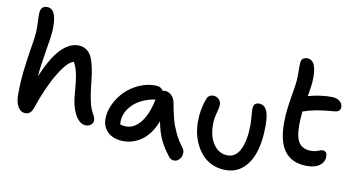

<svg xmlns="http://www.w3.org/2000/svg" viewBox="-85 -1055 2532 1363"><g transform="rotate(10 1181.0 -374.0)"><path d="M130.9 -64.9Q99.1 -64.9 79.1 -97.4Q59.1 -129.9 59.1 -186Q59.1 -275.4 69.1 -361.8Q79.1 -448.2 92 -524.4Q105 -600.6 107.9 -639.2Q109.9 -673.8 107.7 -721.4Q105.5 -769 106.9 -788.1Q108.4 -808.1 120.1 -821Q131.8 -834 154.8 -834Q231.9 -834 220.2 -659.2Q216.8 -622.6 198.5 -515.4Q180.2 -408.2 174.8 -337.9Q233.4 -477.5 294.2 -540.8Q355 -604 419.9 -604Q448.7 -604 470.5 -592Q492.2 -580.1 506.3 -559.8Q520.5 -539.6 530.8 -504.9Q541 -470.2 546.9 -433.3Q552.7 -396.5 558.1 -342.8Q564.5 -281.2 573.7 -238.5Q583 -195.8 590.6 -177.5Q598.1 -159.2 610.8 -136.2Q622.1 -116.2 622.1 -98.1Q622.1 -79.6 607.2 -66.9Q592.3 -54.2 569.8 -54.2Q539.1 -54.2 514.2 -82Q489.3 -109.9 474.4 -155.3Q459.5 -200.7 455.1 -256.8Q448.2 -354 437.7 -402.6Q427.2 -451.2 409.2 -482.9Q367.2 -476.6 304.7 -375.5Q242.2 -274.4 186 -108.9Q176.8 -84.5 163.6 -74.7Q150.4 -64.9 130.9 -64.9Z M854 9.8Q783.2 9.8 741.5 -26.9Q699.7 -63.5 699.7 -125Q699.7 -176.8 724.6 -230Q749.5 -283.2 790.3 -324.7Q831.1 -366.2 888.4 -392.6Q945.8 -418.9 1005.9 -418.9Q1049.8 -418.9 1064 -391.1Q1071.8 -393.1 1078.6 -393.1Q1106.9 -393.1 1127.4 -374Q1147.9 -355 1154.8 -324.2Q1169.4 -247.6 1180.2 -206.1Q1190.9 -164.6 1214.4 -113.8Q1237.8 -63 1274.9 -15.1Q1284.7 -2.9 1285.6 14.2Q1286.6 31.2 1280.5 46.4Q1274.4 61.5 1260.7 72.3Q1247.1 83 1230 83Q1206.1 83 1189.9 61Q1148.9 7.8 1124 -43.5Q1099.1 -94.7 1084 -173.8Q1065.4 -125 1038.6 -88.6Q1011.7 -52.2 981 -31.2Q950.2 -10.3 918.5 -0.2Q886.7 9.8 854 9.8ZM808.6 -120.1Q808.6 -110.4 810.1 -103Q828.6 -96.2 854 -96.2Q912.1 -96.2 958 -154.3Q1003.9 -212.4 1025.9 -320.8Q924.8 -304.7 866.7 -248.3Q808.6 -191.9 808.6 -120.1Z M1602.5 85.9Q1552.2 85.9 1510 68.1Q1467.8 50.3 1438.7 20.5Q1409.7 -9.3 1389.2 -48.6Q1368.7 -87.9 1359.1 -130.9Q1349.6 -173.8 1349.6 -217.8Q1349.6 -310.5 1379.4 -386.2Q1392.1 -418.9 1425.3 -418.9Q1450.2 -418.9 1466.3 -402.6Q1482.4 -386.2 1482.4 -359.9Q1482.4 -344.2 1470.5 -302.2Q1458.5 -260.3 1458.5 -215.8Q1458.5 -128.4 1497.6 -73.7Q1536.6 -19 1599.6 -19Q1657.2 -19 1689 -84Q1720.7 -148.9 1720.7 -264.2Q1720.7 -292.5 1717.5 -324.7Q1714.4 -356.9 1714.4 -371.1Q1714.4 -395.5 1723.9 -407.7Q1733.4 -419.9 1755.4 -419.9Q1791 -419.9 1809.3 -386.5Q1827.6 -353 1827.6 -274.9Q1827.6 -98.1 1766.8 -6.1Q1706.1 85.9 1602.5 85.9Z M2165 -43Q1953.1 -43 1953.1 -314.9Q1953.1 -370.6 1960 -424.3Q1966.8 -478 1976.3 -531.5Q1985.8 -585 1989.3 -620.1Q1992.2 -655.3 1991.5 -698Q1990.7 -740.7 1992.2 -754.9Q1994.1 -795.9 2037.1 -795.9Q2111.3 -795.9 2101.1 -632.8Q2096.2 -586.9 2085.9 -532.2Q2171.4 -556.2 2254.4 -556.2Q2290.5 -556.2 2312.3 -539.1Q2334 -522 2334 -496.1Q2334 -461.9 2293.9 -459Q2216.8 -453.1 2167.2 -444.3Q2117.7 -435.5 2067.4 -418Q2062 -365.2 2062 -318.8Q2062 -229 2089.6 -191.4Q2117.2 -153.8 2176.3 -153.8Q2202.6 -153.8 2224.6 -162.8Q2246.6 -171.9 2257.3 -171.9Q2290 -171.9 2290 -130.9Q2290 -92.8 2257.3 -67.9Q2224.6 -43 2165 -43Z"/></g></svg>

Font: Shantell Sans Irregular Bouncy
Style: Regular
Weight: 500
Designer: Stephen Nixon, Anya Danilova, Shantell Martin
Foundry: Arrow Type
Version: Version 1.006;[9816181b4]